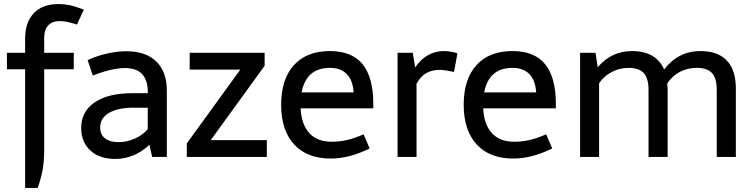

<svg xmlns="http://www.w3.org/2000/svg" viewBox="-20 -775 3724 948"><path d="M104 -583Q104 -665 147 -710Q189.9 -754.9 268.1 -754.9Q297.9 -754.9 325.9 -749Q354 -743.2 394 -727.1L359.9 -653.8Q308.1 -670.9 274.9 -670.9Q237.8 -670.9 218 -649.4Q198.2 -627.9 198.2 -589.8V-514.2H344.2V-433.1H198.2V-33.2Q198.2 18.6 190.7 61.8Q183.1 105 166 152.8H104V-433.1H14.2V-514.2H104Z M803.7 -327.1V0H731.4L717.8 -60.1Q642.6 9.8 548.8 9.8Q471.7 9.8 426.3 -31.7Q380.9 -73.2 380.9 -143.1Q380.9 -224.1 447.3 -269.5Q513.7 -314.9 633.8 -314.9H709.5V-329.1Q705.6 -439 596.7 -439Q563.5 -439 522 -429Q480.5 -418.9 438.5 -401.9L412.6 -478Q457.5 -499 507.6 -510.5Q557.6 -522 603.5 -522Q699.7 -522 751.7 -471.4Q803.7 -420.9 803.7 -327.1ZM474.6 -146Q474.6 -110.8 498.5 -92Q522.5 -73.2 565.4 -73.2Q606.4 -73.2 645.5 -90.6Q684.6 -107.9 709.5 -137.2V-243.2H639.6Q561.5 -243.2 518.1 -217.5Q474.6 -191.9 474.6 -146Z M1286.6 -514.2V-450.2L1020.5 -83H1297.4V0H902.3V-66.9L1166.5 -431.2H916.5V-514.2Z M1617.2 -75.2Q1656.2 -75.2 1692.6 -83.5Q1729 -91.8 1775.4 -111.8L1805.2 -42Q1752 -16.1 1705.6 -4.2Q1659.2 7.8 1612.3 7.8Q1496.1 7.8 1432.1 -62Q1368.2 -131.8 1368.2 -257.8Q1368.2 -383.8 1431.2 -453.4Q1494.1 -522.9 1609.4 -522.9Q1717.3 -522.9 1770.3 -458Q1823.2 -393.1 1823.2 -261.2V-240.2H1464.4Q1468.3 -160.2 1507.3 -117.7Q1546.4 -75.2 1617.2 -75.2ZM1609.4 -439.9Q1492.2 -439.9 1469.2 -318.8H1726.1Q1722.2 -378.9 1692.1 -409.4Q1662.1 -439.9 1609.4 -439.9Z M2171.9 -522.9Q2200.7 -522.9 2238.8 -512.2L2221.7 -419.9Q2172.9 -429.7 2155.8 -430.2Q2112.8 -430.2 2084.7 -414.1Q2056.6 -397.9 2036.6 -361.8V0H1942.9V-514.2H2018.1L2029.8 -441.9Q2056.6 -481.9 2092.8 -502.4Q2128.9 -522.9 2171.9 -522.9Z M2518.6 -75.2Q2557.6 -75.2 2594 -83.5Q2630.4 -91.8 2676.8 -111.8L2706.5 -42Q2653.3 -16.1 2606.9 -4.2Q2560.5 7.8 2513.7 7.8Q2397.5 7.8 2333.5 -62Q2269.5 -131.8 2269.5 -257.8Q2269.5 -383.8 2332.5 -453.4Q2395.5 -522.9 2510.7 -522.9Q2618.7 -522.9 2671.6 -458Q2724.6 -393.1 2724.6 -261.2V-240.2H2365.7Q2369.6 -160.2 2408.7 -117.7Q2447.8 -75.2 2518.6 -75.2ZM2510.7 -439.9Q2393.6 -439.9 2370.6 -318.8H2627.4Q2623.5 -378.9 2593.5 -409.4Q2563.5 -439.9 2510.7 -439.9Z M3101.1 -522.9Q3218.3 -522.9 3259.3 -432.1Q3329.1 -522.9 3438 -522.9Q3523.9 -522.9 3568.6 -476.1Q3613.3 -429.2 3613.3 -337.9V0H3519V-331.1Q3519 -388.2 3495.6 -414.1Q3472.2 -439.9 3420.4 -439.9Q3374.5 -439.9 3336.4 -419.9Q3298.3 -399.9 3274.4 -362.8Q3274.4 -360.8 3275.4 -353.5Q3276.4 -346.2 3276.4 -334V0H3182.1V-331.1Q3182.1 -388.2 3158.7 -414.1Q3135.3 -439.9 3083 -439.9Q3039.1 -439.9 3000.2 -419.4Q2961.4 -398.9 2938 -363.8V0H2844.2V-514.2H2920.4L2931.2 -442.9Q2999 -522.9 3101.1 -522.9Z"/></svg>

Font: Sarala
Style: Regular
Weight: 400
Designer: Andres Torresi
Foundry: Huerta Tipografica
Version: Version 1.004;PS 001.003;hotconv 1.0.70;makeotf.lib2.5.58329